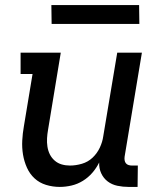

<svg xmlns="http://www.w3.org/2000/svg" viewBox="-20 -727 640 755"><path d="M215 8Q187 8 161 0Q135 -8 116 -25.5Q97 -43 86 -67.5Q75 -92 70.5 -119Q66 -146 67.5 -174.5Q69 -203 74 -231L108 -436H61V-520H219L169 -217Q166 -200 165 -183.5Q164 -167 166.5 -150.5Q169 -134 176 -120Q183 -106 195 -95.5Q207 -85 222.5 -80.5Q238 -76 255 -76Q278 -76 302 -83Q326 -90 344 -107Q362 -124 372.5 -146.5Q383 -169 386 -191L441 -520H538L470 -111Q469 -104 470 -97Q471 -90 475 -85Q479 -80 485.5 -78Q492 -76 499 -76H522L521 8H485Q463 8 441.5 3.5Q420 -1 403.5 -13.5Q387 -26 378 -45.5Q369 -65 370 -88Q359 -66 343 -47.5Q327 -29 306 -16Q285 -3 261.5 2.5Q238 8 215 8ZM183 -633 182 -707H527L528 -633Z"/></svg>

Font: Iosevka HT Medium Extended
Style: Italic
Weight: 500
Width: 7
Italic angle: -9°
Monospace: yes
Designer: Belleve Invis
Foundry: Belleve Invis
Version: Version 32.3.0; ttfautohint (v1.8.4)